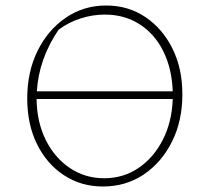

<svg xmlns="http://www.w3.org/2000/svg" viewBox="-20 -671 761 698"><path d="M354 7Q275 7 212.5 -34Q150 -75 114.5 -147Q79 -219 79 -313Q79 -410 116.5 -486Q154 -562 219 -606.5Q284 -651 366 -651Q446 -651 508.5 -609Q571 -567 607 -494.5Q643 -422 643 -328Q643 -232 605.5 -156.5Q568 -81 503 -37Q438 7 354 7ZM193 -563Q121 -457 114 -339H608Q605 -421 574 -484Q543 -547 488 -582.5Q433 -618 361 -618Q317 -618 273 -604Q229 -590 193 -563ZM359 -23Q428 -23 483 -60Q538 -97 571.5 -162Q605 -227 608 -311H113Q114 -228 146 -163Q178 -98 233.5 -60.5Q289 -23 359 -23Z"/></svg>

Font: Piazzolla Thin
Style: Regular
Weight: 100
Designer: Juan Pablo del Peral
Foundry: Huerta Tipografica
Version: Version 1.330